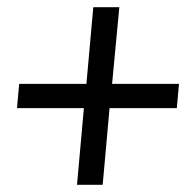

<svg xmlns="http://www.w3.org/2000/svg" viewBox="-20 -511 540 531"><path d="M238 -491H310L290 -279H475L469 -212H283L264 0H193L212 -212H27L33 -279H219Z"/></svg>

Font: Karla
Style: Italic
Weight: 400
Italic angle: -8°
Designer: Jonathan Pinhorn
Version: Version 2.004;gftools[0.9.33]